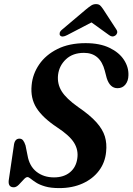

<svg xmlns="http://www.w3.org/2000/svg" viewBox="-20 -928 662 959"><path d="M276.5 11.5Q233.5 11.5 205.5 3.2Q177.5 -5 160.5 -16Q143.5 -27 133.5 -35.2Q123.5 -43.5 117 -43.5Q109 -43.5 97.8 -30.8Q86.5 -18 73.8 -5.2Q61 7.5 49 7.5Q20 7.5 23.5 -26.5L49 -199.5Q52.5 -235.5 77 -235.5Q88.5 -235.5 95.2 -227Q102 -218.5 107.5 -201.5L117.5 -152Q126.5 -98.5 162.2 -70.2Q198 -42 249.5 -42Q298.5 -42 329.2 -67.2Q360 -92.5 366 -136Q372.5 -178 350.2 -214.5Q328 -251 264.5 -292.5Q193 -340 162.2 -388.8Q131.5 -437.5 138 -502.5Q143 -558.5 175.8 -606.2Q208.5 -654 267 -683.2Q325.5 -712.5 407.5 -712.5Q478.5 -712.5 526.8 -689.2Q575 -666 599 -629.2Q623 -592.5 621.5 -552Q621 -524 606.5 -505.8Q592 -487.5 567 -487.5Q529 -487.5 513 -538L503.5 -574.5Q480.5 -664 399.5 -664Q343.5 -664 309.5 -632Q275.5 -600 270 -554Q265 -509.5 288 -472.2Q311 -435 371.5 -392.5Q430 -352.5 461.5 -317.2Q493 -282 503.8 -246.5Q514.5 -211 510 -169.5Q505 -116 474.2 -75.2Q443.5 -34.5 392.5 -11.5Q341.5 11.5 276.5 11.5ZM316 -753Q290.5 -739.5 280.5 -750.5Q276.5 -755.5 278.2 -763.8Q280 -772 290.5 -780.5L409.5 -881Q424 -893 435 -900.2Q446 -907.5 459.5 -907.5Q473.5 -907.5 480.8 -900.2Q488 -893 496 -881L562 -779.5Q567.5 -770.5 564.8 -762.5Q562 -754.5 556 -750.5Q541 -740 524.5 -753L437 -816Z"/></svg>

Font: Fraunces 72pt S050 SemiBold
Style: Italic
Weight: 600
Italic angle: -16°
Version: Version 1.000; ttfautohint (v1.8.3)